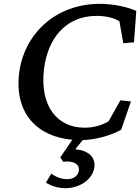

<svg xmlns="http://www.w3.org/2000/svg" viewBox="-20 -721 732 1003"><path d="M321 262C399 262 465 215 473 152C480 98 439 64 373 59L412 11C488 8 561 -15 613 -43L664 -191L609 -197L547 -87C509 -65 468 -54 421 -54C283 -54 186 -162 210 -361C229 -514 318 -638 485 -638C527 -638 577 -629 604 -609L624 -495L680 -500L692 -664C640 -687 566 -701 503 -701C266 -701 105 -540 80 -339C54 -125 179 -6 358 9L295 101L310 124C366 117 396 138 392 169C389 198 363 215 332 215C300 215 271 203 248 186L220 233C248 251 284 262 321 262Z"/></svg>

Font: TPK Tissa Web Medium
Style: Italic
Weight: 500
Italic angle: -7°
Designer: Jacques Le Bailly, Suppakit Chalermlarp | Katatrad Co.,Ltd.
Foundry: Jacques Le Bailly, Cadson Demak Co.,Ltd.
Version: Version 5.000;Glyphs 3.1.2 (3151)